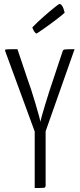

<svg xmlns="http://www.w3.org/2000/svg" viewBox="-20 -948 401 968"><path d="M165 -779Q160 -779 154.5 -786.5Q149 -794 146 -802L143 -810Q168 -836 201 -865Q234 -894 255.5 -911Q277 -928 279 -928Q296 -928 306 -884Q298 -875 250 -839Q202 -803 165 -779ZM210 -286V-14Q210 -3 203.5 -1.5Q197 0 155 0V-285L6 -691Q4 -698 12 -699Q20 -700 68 -700L116 -557Q136 -503 159 -425Q182 -347 184 -334Q185 -346 208 -421.5Q231 -497 252 -558L296 -690Q298 -697 306 -698.5Q314 -700 356 -700Z"/></svg>

Font: Yanone Kaffeesatz Light
Style: Regular
Weight: 300
Designer: Yanone (Cyrillic: Daniel Pouzeot)
Foundry: Yanone
Version: Version 1.003;PS 001.003;hotconv 1.0.88;makeotf.lib2.5.64775